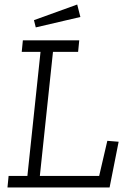

<svg xmlns="http://www.w3.org/2000/svg" viewBox="-20 -828 566 848"><path d="M335 -753 138 -707 130 -739 321 -808ZM464 0H13L18 -51H101L159 -599H76L81 -650H330L325 -599H214L156 -51H418L454 -206L504 -202Z"/></svg>

Font: Zilla Slab Light
Style: Italic
Weight: 300
Italic angle: -6°
Designer: Typotheque.com
Foundry: Typotheque type foundry
Version: Version 1.1; 2017; ttfautohint (v1.6)